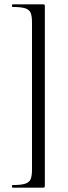

<svg xmlns="http://www.w3.org/2000/svg" viewBox="-20 -745 314 882"><path d="M177 117H38Q35 117 35 111Q35 105 38 105Q77 105 95.5 99Q114 93 120.5 78.5Q127 64 127 34V-642Q127 -672 120.5 -686.5Q114 -701 95.5 -707Q77 -713 38 -713Q35 -713 35 -719Q35 -725 38 -725H177Q183 -725 184.5 -723.5Q186 -722 186 -715V106Q186 113 184.5 115Q183 117 177 117Z"/></svg>

Font: Cormorant Upright
Style: Regular
Weight: 400
Designer: Christian Thalmann (Catharsis Fonts)
Foundry: Catharsis Fonts
Version: Version 3.302